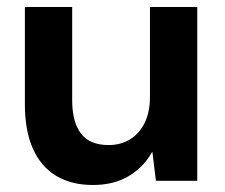

<svg xmlns="http://www.w3.org/2000/svg" viewBox="-20 -516 642 548"><path d="M245 12Q184 12 140.5 -14Q97 -40 74 -91.5Q51 -143 51 -218V-496H186V-230Q186 -168 211 -135Q236 -102 290 -102Q325 -102 351.5 -118.5Q378 -135 393 -165.5Q408 -196 408 -240V-496H543V0H425L415 -82H414Q390 -39 347.5 -13.5Q305 12 245 12Z"/></svg>

Font: DM Sans 28pt
Style: Bold
Weight: 700
Version: Version 4.004;gftools[0.9.30]